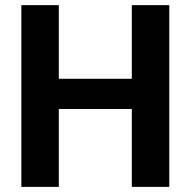

<svg xmlns="http://www.w3.org/2000/svg" viewBox="-20 -731 747 751"><path d="M642.1 0H495.6V-304.7H210V0H63.5V-710.9H210V-422.9H495.6V-710.9H642.1Z"/></svg>

Font: TypoPRO Roboto
Style: Bold
Weight: 700
Designer: Google
Version: Version 2.136; 2016